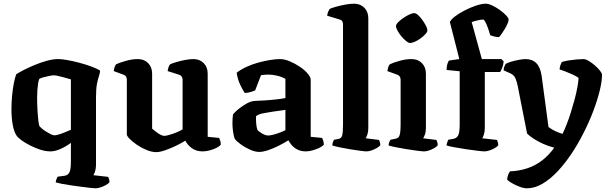

<svg xmlns="http://www.w3.org/2000/svg" viewBox="-20 -820 3307 1040"><path d="M498 200Q490 200 468.5 197.5Q447 195 419.5 191.5Q392 188 364 184Q336 180 314 175.5Q292 171 282 168Q282 161 285.5 151.5Q289 142 292 137L330 132Q347 130 355.5 114.5Q364 99 364 54V-46Q338 -27 308.5 -13.5Q279 0 253 0Q226 0 197.5 -9.5Q169 -19 142.5 -32.5Q116 -46 97 -60Q78 -74 72 -82Q56 -104 49 -143.5Q42 -183 42 -227Q42 -265 45.5 -302Q49 -339 55 -369.5Q61 -400 68 -418Q82 -427 108 -440.5Q134 -454 166.5 -467.5Q199 -481 232.5 -490.5Q266 -500 296 -500Q315 -500 345.5 -494.5Q376 -489 410 -480Q444 -471 474 -460Q504 -449 522 -438Q522 -425 516.5 -409.5Q511 -394 505.5 -367.5Q500 -341 500 -291V73Q500 93 495 108Q490 123 486 129L566 138Q568 141 570.5 149Q573 157 573 167Q568 174 554 182Q540 190 524.5 195Q509 200 498 200ZM275 -87Q283 -87 298.5 -91.5Q314 -96 331.5 -103.5Q349 -111 364 -117V-390Q347 -395 329 -400Q311 -405 295.5 -408.5Q280 -412 271 -412Q264 -412 248.5 -409Q233 -406 217.5 -402Q202 -398 193 -393Q189 -385 186.5 -369Q184 -353 182.5 -332.5Q181 -312 181 -291Q181 -258 183 -224Q185 -190 188 -165Q191 -140 195 -135Q197 -132 206.5 -124Q216 -116 228.5 -108Q241 -100 254 -93.5Q267 -87 275 -87Z M827 4Q802 4 774 -7.5Q746 -19 722 -35.5Q698 -52 682.5 -67.5Q667 -83 667 -92V-388Q667 -398 663 -405Q659 -412 650 -415L596 -435Q598 -448 601 -457Q604 -466 609 -472Q626 -480 661 -490Q696 -500 726 -500Q761 -500 782.5 -478Q804 -456 804 -421V-123Q812 -117 823.5 -107.5Q835 -98 848 -91Q861 -84 869 -84Q878 -84 896 -89Q914 -94 934 -102Q954 -110 969 -119V-388Q969 -397 964.5 -404.5Q960 -412 951 -415L888 -435Q890 -449 894 -459Q898 -469 902 -472Q913 -477 934.5 -483.5Q956 -490 981.5 -495Q1007 -500 1027 -500Q1062 -500 1083.5 -478Q1105 -456 1105 -421V-79L1167 -73Q1169 -68 1172.5 -58.5Q1176 -49 1176 -37Q1170 -28 1153.5 -19.5Q1137 -11 1116 -5.5Q1095 0 1078 0Q1043 0 1019 -17.5Q995 -35 984 -58Q965 -46 935.5 -31.5Q906 -17 876 -6.5Q846 4 827 4Z M1384 3Q1362 3 1334 -9.5Q1306 -22 1283 -39Q1260 -56 1251 -69Q1246 -83 1242.5 -106.5Q1239 -130 1239 -154Q1239 -168 1240 -179.5Q1241 -191 1242 -200Q1248 -208 1260 -219Q1272 -230 1287.5 -241Q1303 -252 1317.5 -260Q1332 -268 1341 -270Q1350 -273 1371 -274Q1392 -275 1414 -276Q1430 -277 1445.5 -278.5Q1461 -280 1476 -281.5Q1491 -283 1503.5 -285Q1516 -287 1526 -289V-393Q1504 -405 1479 -410.5Q1454 -416 1435 -416Q1426 -416 1413.5 -415Q1401 -414 1394 -413L1362 -330Q1357 -328 1342.5 -323Q1328 -318 1306 -316Q1296 -330 1281.5 -360Q1267 -390 1262 -426Q1285 -444 1315.5 -458Q1346 -472 1379 -481Q1412 -490 1443 -495Q1474 -500 1497 -500Q1521 -500 1549.5 -488Q1578 -476 1604 -458.5Q1630 -441 1646.5 -421.5Q1663 -402 1663 -388V-79L1725 -73Q1727 -68 1730.5 -58.5Q1734 -49 1734 -36Q1725 -26 1707.5 -18Q1690 -10 1671 -5Q1652 0 1637 0Q1611 0 1592 -9.5Q1573 -19 1561 -33Q1549 -47 1542 -60Q1520 -46 1490.5 -31Q1461 -16 1432.5 -6.5Q1404 3 1384 3ZM1433 -86Q1443 -86 1460.5 -90.5Q1478 -95 1496.5 -102Q1515 -109 1526 -115V-225Q1510 -223 1492 -220Q1474 -217 1456 -215Q1431 -211 1406.5 -206.5Q1382 -202 1367 -191Q1366 -175 1367.5 -153Q1369 -131 1375 -115Q1385 -105 1402 -95.5Q1419 -86 1433 -86Z M1965 0Q1955 0 1929.5 -3.5Q1904 -7 1873.5 -12Q1843 -17 1817.5 -22.5Q1792 -28 1780 -32Q1780 -40 1783 -49Q1786 -58 1789 -63L1811 -67Q1828 -69 1833 -85Q1838 -101 1838 -146V-688Q1838 -696 1834.5 -703.5Q1831 -711 1821 -714L1752 -735Q1754 -749 1758.5 -758.5Q1763 -768 1766 -772Q1777 -777 1800 -783.5Q1823 -790 1850 -795Q1877 -800 1897 -800Q1932 -800 1953.5 -778Q1975 -756 1975 -721V-127Q1975 -106 1970 -91.5Q1965 -77 1961 -71L2033 -62Q2035 -58 2037.5 -50Q2040 -42 2040 -33Q2034 -26 2020.5 -18Q2007 -10 1992 -5Q1977 0 1965 0Z M2277 0Q2266 0 2240 -3.5Q2214 -7 2182.5 -12Q2151 -17 2124 -22.5Q2097 -28 2085 -32Q2085 -40 2088 -48.5Q2091 -57 2095 -63L2120 -68Q2131 -70 2137.5 -75.5Q2144 -81 2147 -97.5Q2150 -114 2150 -146V-388Q2150 -398 2145.5 -405Q2141 -412 2133 -415L2078 -435Q2080 -446 2083 -456Q2086 -466 2092 -472Q2110 -481 2144.5 -490.5Q2179 -500 2209 -500Q2244 -500 2265.5 -478Q2287 -456 2287 -421V-127Q2287 -106 2281.5 -91Q2276 -76 2272 -71L2344 -62Q2346 -58 2348.5 -50.5Q2351 -43 2351 -33Q2346 -26 2332.5 -18Q2319 -10 2304 -5Q2289 0 2277 0ZM2201 -587Q2193 -587 2180 -597.5Q2167 -608 2154.5 -623Q2142 -638 2133.5 -653.5Q2125 -669 2125 -679Q2125 -688 2136.5 -699.5Q2148 -711 2164.5 -722.5Q2181 -734 2197.5 -741.5Q2214 -749 2223 -749Q2233 -749 2245 -738Q2257 -727 2268 -711.5Q2279 -696 2287 -681Q2295 -666 2295 -655Q2295 -647 2284 -635Q2273 -623 2258 -612Q2243 -601 2227 -594Q2211 -587 2201 -587Z M2604 0Q2594 0 2565.5 -3.5Q2537 -7 2503 -12Q2469 -17 2440 -22.5Q2411 -28 2399 -32Q2399 -40 2402.5 -49Q2406 -58 2408 -63L2436 -68Q2453 -71 2461.5 -86Q2470 -101 2470 -146V-434L2399 -441Q2399 -461 2403.5 -474Q2408 -487 2412 -492L2468 -500L2417 -700Q2421 -713 2443 -730Q2465 -747 2496 -763Q2527 -779 2558 -789.5Q2589 -800 2612 -800Q2626 -800 2647 -790Q2668 -780 2688 -765.5Q2708 -751 2721.5 -736.5Q2735 -722 2735 -714Q2735 -705 2729 -691.5Q2723 -678 2714.5 -663.5Q2706 -649 2697.5 -637Q2689 -625 2683 -619Q2670 -619 2656.5 -622.5Q2643 -626 2635 -630Q2630 -649 2623 -668.5Q2616 -688 2609 -701Q2602 -714 2597 -714Q2589 -714 2578 -712Q2567 -710 2555.5 -707Q2544 -704 2535 -700L2590 -500H2696L2708 -488Q2707 -470 2701 -454.5Q2695 -439 2689 -430H2606V-127Q2606 -106 2601 -91Q2596 -76 2592 -71L2672 -62Q2674 -58 2676.5 -49.5Q2679 -41 2679 -33Q2673 -25 2659.5 -17.5Q2646 -10 2631 -5Q2616 0 2604 0Z M2834 200Q2817 200 2794.5 191.5Q2772 183 2753 172Q2734 161 2727 153Q2728 137 2733 125.5Q2738 114 2743 108Q2793 106 2836.5 91.5Q2880 77 2916.5 49Q2953 21 2982 -20Q2951 -28 2922 -41Q2893 -54 2870 -69Q2847 -84 2835 -97L2784 -356Q2780 -376 2772.5 -394.5Q2765 -413 2746 -422L2708 -439Q2708 -450 2712 -459.5Q2716 -469 2719 -474Q2729 -480 2749.5 -486Q2770 -492 2791.5 -496Q2813 -500 2827 -500Q2863 -500 2885 -478Q2907 -456 2914 -408L2951 -132Q2957 -127 2969.5 -119.5Q2982 -112 2997.5 -105.5Q3013 -99 3027 -95Q3037 -115 3049 -145.5Q3061 -176 3072 -211Q3083 -246 3092.5 -281.5Q3102 -317 3107.5 -347.5Q3113 -378 3114 -398Q3102 -407 3082.5 -416Q3063 -425 3043.5 -432.5Q3024 -440 3011 -444Q3012 -457 3016 -468Q3020 -479 3023 -484Q3037 -489 3059 -492.5Q3081 -496 3103.5 -498Q3126 -500 3140 -500Q3152 -500 3169 -490Q3186 -480 3202.5 -465.5Q3219 -451 3230 -437Q3241 -423 3241 -415Q3241 -380 3228.5 -329Q3216 -278 3194 -219.5Q3172 -161 3142 -102Q3112 -42 3076 12Q3040 66 3000 108.5Q2960 151 2918 175.5Q2876 200 2834 200Z"/></svg>

Font: Texturina 12pt
Style: Bold
Weight: 700
Designer: Guillermo Torres Carreño
Foundry: Omnibus-Type
Version: Version 1.002